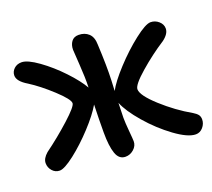

<svg xmlns="http://www.w3.org/2000/svg" viewBox="-124 -867 1170 1059"><g transform="rotate(-20 461.0 -337.5)"><path d="M81.1 -38.1Q55.7 -38.1 38.3 -57.6Q21 -77.1 21 -103Q21 -130.4 51.8 -157.2Q129.9 -214.4 201.9 -279.5Q273.9 -344.7 273.9 -363.8Q273.9 -387.2 206.3 -449.5Q138.7 -511.7 80.1 -548.8Q23.9 -582 23.9 -616.2Q23.9 -638.7 41.3 -655.3Q58.6 -671.9 85.9 -671.9Q120.6 -671.9 182.9 -627.2Q245.1 -582.5 302 -522.2Q358.9 -461.9 386.2 -414.1Q388.2 -471.2 382.6 -551Q377 -630.9 377 -639.2Q377 -667.5 391.1 -686.8Q405.3 -706.1 433.1 -706.1Q468.8 -706.1 491.7 -684.8Q514.6 -663.6 515.1 -619.1Q521.5 -491.7 518.1 -408.2Q517.1 -387.2 515.1 -347.2Q539.1 -393.1 602.8 -462.2Q666.5 -531.2 733.6 -583.7Q800.8 -636.2 830.1 -636.2Q856.4 -636.2 877.2 -618.2Q897.9 -600.1 897.9 -575.2Q897.9 -544.4 858.9 -515.1Q780.3 -464.4 708.3 -401.6Q636.2 -338.9 636.2 -313Q636.2 -276.9 714.6 -205.6Q793 -134.3 879.9 -85Q897.9 -74.2 906.5 -63.2Q915 -52.2 915 -35.2Q915 -10.3 897.5 10.3Q879.9 30.8 855 30.8Q809.1 30.8 734.6 -23.7Q660.2 -78.1 596.9 -151.4Q533.7 -224.6 512.2 -278.8Q509.8 -201.7 509.8 -192.9Q509.8 -163.1 514.4 -112.8Q519 -62.5 519 -50.8Q519 -24.4 497.3 -5.1Q475.6 14.2 448.2 14.2Q410.2 14.2 395 -29.1Q379.9 -72.3 379.9 -152.8Q379.9 -227.5 382.8 -315.9Q353.5 -265.1 292.5 -199.2Q231.4 -133.3 170.2 -85.7Q108.9 -38.1 81.1 -38.1Z"/></g></svg>

Font: Shantell Sans Irregular
Style: Regular
Weight: 600
Designer: Stephen Nixon, Anya Danilova, Shantell Martin
Foundry: Arrow Type
Version: Version 1.006;[9816181b4]